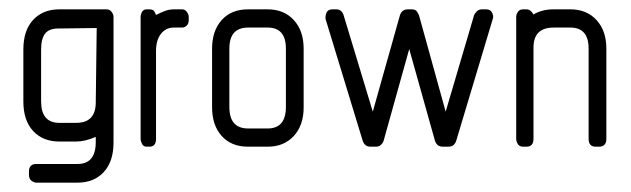

<svg xmlns="http://www.w3.org/2000/svg" viewBox="-20 -314 1351 411"><path d="M146 77H58Q53 77 47.5 73Q42 69 42 60V53Q42 37 58 37H146Q185 37 185 -10V-21Q162 -11 143 -11H107Q72 -11 51 -33.5Q30 -56 30 -97V-208Q30 -249 51 -271.5Q72 -294 107 -294H208Q215 -294 219 -288.5Q223 -283 223 -278V-9Q223 32 202 54.5Q181 77 146 77ZM105 -253Q85 -253 76.5 -242Q68 -231 68 -208V-97Q68 -51 107 -51H143Q185 -51 185 -95L187 -254Z M370 -255H352Q335 -255 324.5 -241.5Q314 -228 314 -205V-17Q314 0 300 0H294Q287 0 284 -6Q281 -12 281 -17V-278Q281 -283 284 -288.5Q287 -294 294 -294H300Q305 -294 308 -292Q311 -290 314 -282Q324 -287 333 -290.5Q342 -294 353 -294H370Q376 -294 380 -288.5Q384 -283 384 -278V-271Q384 -263 379.5 -259Q375 -255 370 -255Z M553 0H511Q475 0 454.5 -23Q434 -46 434 -84V-210Q434 -248 454.5 -271Q475 -294 511 -294H553Q588 -294 609 -271Q630 -248 630 -210V-84Q630 -46 609 -23Q588 0 553 0ZM592 -210Q592 -255 553 -255H511Q471 -255 471 -210V-85Q471 -39 511 -39H553Q592 -39 592 -85Z M957 -14Q953 0 940 0H928Q915 0 911 -13L856 -209L801 -12Q799 -7 795 -3.5Q791 0 784 0H773Q760 0 756 -14L677 -273Q676 -280 679 -287Q682 -294 692 -294H700Q712 -294 716 -280L778 -75L836 -281Q840 -294 853 -294H861Q869 -294 872 -290Q875 -286 877 -281L934 -75L995 -282Q997 -286 1001 -290Q1005 -294 1012 -294H1021Q1030 -294 1033.5 -286.5Q1037 -279 1035 -274Z M1262 0H1255Q1240 0 1240 -17V-210Q1240 -255 1201 -255H1165Q1122 -255 1122 -212V-17Q1122 0 1107 0H1100Q1092 0 1088.5 -5.5Q1085 -11 1085 -17V-278Q1085 -283 1088.5 -288.5Q1092 -294 1100 -294H1107Q1116 -294 1122 -283Q1140 -294 1165 -294H1201Q1236 -294 1257 -271Q1278 -248 1278 -210V-17Q1278 0 1262 0Z"/></svg>

Font: Chathura
Style: Bold
Weight: 700
Designer: Appaji Ambarisha Darbha
Foundry: Aditya Fonts
Version: Version 1.002 2016